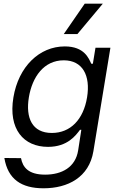

<svg xmlns="http://www.w3.org/2000/svg" viewBox="-20 -804 649 1040"><path d="M215.9 215.9C348 215.9 462.4 156.2 485.8 15.6L578.1 -545.5H497.2L483 -458.8H474.4C460.9 -487.2 437.5 -552.6 331 -552.6C193.2 -552.6 80.3 -443.2 52.6 -276.3C24.1 -105.1 107.2 -8.5 240.1 -8.5C346.6 -8.5 390.6 -71 413.4 -100.9H420.5L403.4 9.9C389.2 102.3 314.6 142 224.4 142C134.2 142 103 102.3 93.8 52.6L3.6 51.8C22.7 166.9 95.9 215.9 215.9 215.9ZM136.4 -277C154.8 -387.8 218 -477.3 325.3 -477.3C427.6 -477.3 470.9 -394.9 451.7 -277C431.8 -156.2 361.5 -83.8 260.7 -83.8C154.1 -83.8 117.9 -165.5 136.4 -277ZM325.3 -619.3H399.1L536.9 -784.1H438.9Z"/></svg>

Font: Margiela Sans
Style: Italic
Weight: 400
Italic angle: -9.39999°
Designer: Stefan Endress, Andreas Faust
Version: Version 1.100;FEAKit 1.0